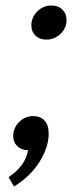

<svg xmlns="http://www.w3.org/2000/svg" viewBox="-20 -538 290 698"><path d="M11 106Q72 66 82 8Q58 8 43 -6.5Q28 -21 28 -43Q28 -73 49.5 -94.5Q71 -116 101 -116Q126 -116 141.5 -100Q157 -84 157 -52Q157 -4 124.5 49Q92 102 31 140ZM94 -445Q94 -475 115.5 -496.5Q137 -518 167 -518Q192 -518 207 -503Q222 -488 222 -465Q222 -436 200 -415Q178 -394 148 -394Q124 -394 109 -408.5Q94 -423 94 -445Z"/></svg>

Font: Thasadith
Style: Bold Italic
Weight: 700
Italic angle: -9°
Designer: Cadson Demak Co.,Ltd.
Foundry: Cadson Demak Co.,Ltd.
Version: Version 1.000; ttfautohint (v1.6)